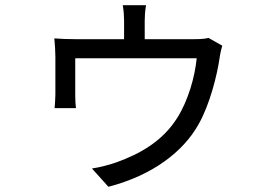

<svg xmlns="http://www.w3.org/2000/svg" viewBox="-20 -641 1040 735"><path d="M778 -496C768 -493 752 -491 722 -491H534V-562C534 -577 535 -597 539 -621H450C454 -597 455 -577 455 -562V-491H272C244 -491 211 -492 188 -494C190 -476 192 -442 192 -424V-279C192 -263 190 -241 189 -227H271C269 -239 268 -261 268 -275V-418H733C726 -346 700 -255 658 -189C601 -99 515 -52 427 -20C405 -12 362 0 332 4L395 74C565 30 682 -61 740 -165C784 -242 811 -355 820 -415C822 -431 827 -454 831 -466Z"/></svg>

Font: Noto Sans CJK KR Regular
Style: Regular
Weight: 400
Designer: Ryoko NISHIZUKA (kana & ideographs); Paul D. Hunt (Latin, Greek & Cyrillic); Wenlong ZHANG (bopomofo); Sandoll Communica
Foundry: Adobe Systems Incorporated
Version: Version 1.004;PS 1.004;hotconv 1.0.82;makeotf.lib2.5.63406